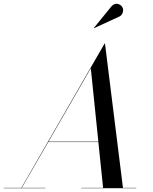

<svg xmlns="http://www.w3.org/2000/svg" viewBox="-65 -995 810 1015"><path d="M568 -908.5 432 -846 431 -847 525.5 -963Q541.5 -978.5 558 -974.2Q574.5 -970 581.5 -957.5Q588.5 -945 584.2 -930.2Q580 -915.5 568 -908.5ZM-45 -2H48L488 -765H490L585 -2H655V0H365V-2H480L455 -244H190L50 -2H175V0H-45ZM415 -634 191 -246H455Z"/></svg>

Font: Bodoni* 96pt
Style: Italic
Weight: 400
Italic angle: -13°
Version: Version 2.3